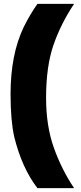

<svg xmlns="http://www.w3.org/2000/svg" viewBox="-20 -860 420 1000"><path d="M366 120H175Q94 15 54 -148Q35 -233 35 -370Q35 -575 103 -718Q135 -783 175 -840H366Q297 -737 258.5 -625.5Q220 -514 220 -350Q220 -203 261 -89Q302 25 366 120Z"/></svg>

Font: Tanohe Sans ExtraBold
Style: Regular
Weight: 800
Designer: Village Type and Design LLC & Cristiano Sobral
Foundry: Cooper Hewitt Smithsonian Design Museum
Version: Version 1.00;September 29, 2021;FontCreator 13.0.0.2655 64-b